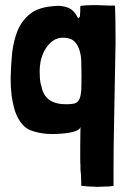

<svg xmlns="http://www.w3.org/2000/svg" viewBox="-20 -521 503 749"><path d="M309.6 205.1Q324.2 207 343.8 207Q350.6 208 357.4 208Q370.1 208 384.8 207Q407.2 207 422.9 204.1Q422.9 181.6 422.9 137.7Q422.9 54.7 424.8 -28.3Q426.8 -111.3 427.7 -191.4Q429.7 -272.5 430.7 -349.6Q430.7 -365.2 430.7 -380.9Q430.7 -441.4 428.7 -499Q398.4 -499 361.3 -501Q350.6 -501 341.8 -501Q316.4 -501 293.9 -498Q293 -496.1 293 -491.2Q293 -481.4 293 -474.6Q292 -468.8 292 -458Q290 -453.1 287.1 -450.2Q285.2 -448.2 282.2 -454.1Q266.6 -484.4 242.2 -492.2Q216.8 -501 189.5 -497.1Q131.8 -493.2 98.6 -467.8Q66.4 -442.4 48.8 -402.3Q33.2 -363.3 27.3 -314.5Q22.5 -264.6 21.5 -214.8Q21.5 -179.7 25.4 -147.5Q30.3 -114.3 39.1 -85.9Q48.8 -58.6 64.5 -39.1Q80.1 -19.5 101.6 -11.7Q128.9 -2 161.1 1Q194.3 2.9 222.7 0Q252 -2 272.5 -8.8Q292 -15.6 293.9 -25.4Q293 22.5 293 50.8Q293 80.1 293 96.7Q293 115.2 293.9 124Q293.9 133.8 293.9 141.6Q294.9 151.4 295.9 161.1Q295.9 171.9 296.9 192.4Q296.9 195.3 296.9 203.1Q296.9 204.1 309.6 205.1ZM135.7 -213.9Q134.8 -228.5 134.8 -243.2Q134.8 -267.6 140.6 -291Q147.5 -315.4 159.2 -333Q170.9 -351.6 188.5 -363.3Q205.1 -374 225.6 -374Q251 -374 265.6 -363.3Q280.3 -351.6 287.1 -333Q294.9 -314.5 296.9 -287.1Q297.9 -259.8 297.9 -228.5Q297.9 -190.4 296.9 -168Q294.9 -144.5 289.1 -132.8Q283.2 -121.1 270.5 -117.2Q257.8 -114.3 237.3 -114.3Q196.3 -114.3 171.9 -131.8Q147.5 -150.4 141.6 -184.6Q136.7 -199.2 135.7 -213.9Z"/></svg>

Font: Londrina Solid
Style: NNS
Weight: 400
Designer: Marcelo Magalhaes
Version: Version 1.002